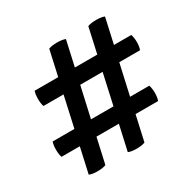

<svg xmlns="http://www.w3.org/2000/svg" viewBox="-144 -792 934 932"><g transform="rotate(-30 323.0 -326.0)"><path d="M100.5 -13.5 132 -154.5H29.5Q23.5 -172 23.5 -197.5Q23.5 -223 29.5 -240.5H151.5L189.5 -412H77Q71 -429.5 71 -454.5Q71 -480 77 -497.5H209L240.5 -639Q258.5 -646 287.5 -646Q316.5 -646 334 -639L302.5 -497.5H428L459.5 -639Q477.5 -646 506.5 -646Q536 -646 553 -639L521.5 -497.5H618.5Q625 -479.5 625 -454.5Q625 -430 618.5 -412H502L463.5 -240.5H571Q577.5 -222.5 577.5 -197.5Q577.5 -172.5 571 -154.5H444.5L413 -13.5Q404.5 -9.5 392 -7.8Q379.5 -6 366 -6Q352.5 -6 340 -7.8Q327.5 -9.5 319.5 -13.5L351 -154.5H225.5L194 -13.5Q185.5 -9.5 173 -7.8Q160.5 -6 146.5 -6Q133.5 -6 121 -7.8Q108.5 -9.5 100.5 -13.5ZM244.5 -240.5H370.5L408.5 -412H283Z"/></g></svg>

Font: Signika SC
Style: Regular
Weight: 400
Designer: Anna Giedryś
Foundry: Anna Giedryś
Version: Version 2.000; ttfautohint (v1.8.3) -l 8 -r 50 -G 200 -x 9 -